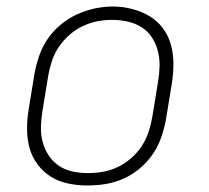

<svg xmlns="http://www.w3.org/2000/svg" viewBox="-20 -561 640 589"><path d="M248 8Q218 8 189 2Q160 -4 136 -19Q112 -34 95 -57Q78 -80 70.5 -107.5Q63 -135 63 -165.5Q63 -196 68 -226L86 -336Q91 -363 100.5 -390.5Q110 -418 126.5 -442Q143 -466 166.5 -485.5Q190 -505 216.5 -517Q243 -529 270.5 -535Q298 -541 327 -541Q356 -541 385 -533.5Q414 -526 438.5 -511.5Q463 -497 480 -474Q497 -451 504.5 -423Q512 -395 512 -365Q512 -335 507 -304L489 -194Q484 -167 474.5 -139.5Q465 -112 448.5 -88Q432 -64 409 -44.5Q386 -25 359 -13Q332 -1 304 3.5Q276 8 248 8ZM249 -30Q249 -30 249 -30Q249 -30 249 -30Q273 -30 296 -34Q319 -38 341 -48.5Q363 -59 382 -75.5Q401 -92 414.5 -112.5Q428 -133 435.5 -155.5Q443 -178 447 -201L465 -311Q469 -335 469.5 -359Q470 -383 464 -405.5Q458 -428 445.5 -447Q433 -466 413.5 -478Q394 -490 371 -495Q348 -500 323 -500Q300 -500 277.5 -495.5Q255 -491 233 -480.5Q211 -470 192.5 -453.5Q174 -437 160.5 -417Q147 -397 139.5 -374.5Q132 -352 128 -329L110 -219Q106 -195 105.5 -171Q105 -147 111 -125Q117 -103 129.5 -84Q142 -65 160.5 -52.5Q179 -40 202 -35Q225 -30 249 -30Z"/></svg>

Font: Iosevka Curly XLtExObl
Style: Regular
Weight: 200
Width: 7
Italic angle: -9°
Monospace: yes
Designer: Belleve Invis
Foundry: Belleve Invis
Version: Version 11.0.1; ttfautohint (v1.8.3)